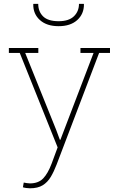

<svg xmlns="http://www.w3.org/2000/svg" viewBox="-20 -782 619 1015"><path d="M138.2 213.4Q128.9 213.4 117.7 211.7Q106.4 210 101.1 208L105.5 183.1Q110.8 184.6 121.6 186Q132.3 187.5 138.2 187.5Q183.1 187.5 208.3 161.1Q233.4 134.8 252.9 83L284.7 -2.9L84.5 -502H26.9V-528.3H182.6V-502H113.3L276.9 -95.7L296.4 -43H299.3L474.6 -502H405.3V-528.3H561.5V-502H503.9L279.3 87.9Q265.1 125 248.3 153.3Q231.4 181.6 205.6 197.5Q179.7 213.4 138.2 213.4ZM290 -643.6Q227.1 -643.6 191.2 -675.8Q155.3 -708 155.8 -758.8L156.7 -761.7H182.1Q182.1 -720.7 208 -695.3Q233.9 -669.9 290 -669.9Q343.8 -669.9 370.6 -695.8Q397.5 -721.7 397.5 -761.7H422.9L423.8 -758.8Q423.8 -708 388.2 -675.8Q352.5 -643.6 290 -643.6Z"/></svg>

Font: Roboto Slab LO Thin
Style: Regular
Weight: 250
Designer: Google
Version: Version 2.00;September 28, 2018;FontCreator 11.5.0.2427 64-b